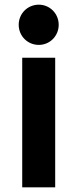

<svg xmlns="http://www.w3.org/2000/svg" viewBox="-20 -801 331 821"><path d="M231 -695C231 -743 193 -781 146 -781C98 -781 60 -743 60 -695C60 -647 98 -609 146 -609C193 -609 231 -647 231 -695ZM216 0V-554H75V0Z"/></svg>

Font: Matrixport Bold
Style: Regular
Weight: 600
Designer: Ninad Kale (Devanagari), Jonny Pinhorn (Latin)
Foundry: Indian Type Foundry
Version: Version 2.000;PS 1.0;hotconv 1.0.79;makeotf.lib2.5.61930; tt